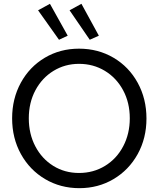

<svg xmlns="http://www.w3.org/2000/svg" viewBox="-20 -984 836 1012"><path d="M43.9 -360.4Q43.9 -463.9 89.8 -547.9Q135.7 -631.8 216.3 -679.7Q296.9 -727.5 396.5 -727.5Q497.1 -727.5 578.4 -679.7Q659.7 -631.8 705.8 -547.6Q752 -463.4 752 -359.4Q752 -255.4 705.6 -171.6Q659.2 -87.9 578.4 -40Q497.6 7.8 398.4 7.8Q298.8 7.8 217.8 -40Q136.7 -87.9 90.3 -171.9Q43.9 -255.9 43.9 -360.4ZM664.1 -360.4Q664.1 -442.9 628.9 -508.3Q593.8 -573.7 532.7 -610.6Q471.7 -647.5 396.5 -647.5Q322.8 -647.5 262.2 -610.6Q201.7 -573.7 166.7 -508.3Q131.8 -442.9 131.8 -360.4Q131.8 -278.3 166.3 -212.6Q200.7 -147 261 -109.6Q321.3 -72.3 396.5 -72.3Q472.7 -72.3 533.9 -109.9Q595.2 -147.5 629.6 -213.4Q664.1 -279.3 664.1 -360.4ZM180.7 -929.7 243.2 -963.9 336.9 -795.9 291 -774.4ZM346.7 -929.7 409.2 -963.9 501 -795.9 453.1 -774.4Z"/></svg>

Font: Reddit Sans Strawberry
Style: Regular
Weight: 400
Designer: Stephen Hutchings
Foundry: Reddit
Version: Version 1.013